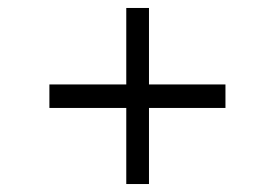

<svg xmlns="http://www.w3.org/2000/svg" viewBox="-20 -528 691 482"><path d="M297 -66H354V-257H546V-316H354V-508H297V-316H104V-257H297Z"/></svg>

Font: Wafeq Light
Style: Regular
Weight: 300
Designer: Rasmus Andersson & Azza Alameddine
Foundry: Google & TypeTogether
Version: Version 3.000;January 28, 2025;FontCreator 15.0.0.3014 64-bi